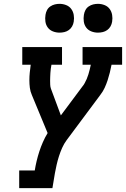

<svg xmlns="http://www.w3.org/2000/svg" viewBox="-20 -980 656 1000"><path d="M80 0V-92H161Q165 -117 171 -142Q177 -167 185 -191.5Q193 -216 203.5 -240Q214 -264 228 -287L146 -485Q138 -503 135.5 -522.5Q133 -542 133 -562Q133 -582 135 -602Q137 -622 140 -643Q140 -643 140 -643Q140 -643 140 -643H96V-735H303V-643H248Q246 -632 244.5 -621.5Q243 -611 242.5 -600.5Q242 -590 241.5 -580Q241 -570 241 -559.5Q241 -549 241.5 -538.5Q242 -528 245 -519L297 -379L417 -540Q418 -542 418.5 -543Q419 -544 420 -545Q433 -568 440.5 -593Q448 -618 453 -643H410V-735H616V-643H561Q561 -643 561 -643Q561 -643 561 -643Q557 -622 552 -602Q547 -582 540.5 -562Q534 -542 525 -522.5Q516 -503 502 -485L327 -250Q313 -231 303.5 -209.5Q294 -188 287 -166Q280 -144 275 -122Q270 -100 266 -78L253 0ZM490 -810Q472 -810 455.5 -816.5Q439 -823 429 -836.5Q419 -850 416.5 -867.5Q414 -885 417 -903Q419 -916 425 -927.5Q431 -939 442 -946.5Q453 -954 465.5 -957Q478 -960 490 -960Q508 -960 524.5 -953.5Q541 -947 551 -933.5Q561 -920 564 -902.5Q567 -885 564 -867Q562 -854 555.5 -842.5Q549 -831 538.5 -823.5Q528 -816 515.5 -813Q503 -810 490 -810ZM290 -810Q272 -810 255.5 -816.5Q239 -823 229 -836.5Q219 -850 216.5 -867.5Q214 -885 217 -903Q219 -916 225 -927.5Q231 -939 242 -946.5Q253 -954 265.5 -957Q278 -960 290 -960Q308 -960 324.5 -953.5Q341 -947 351 -933.5Q361 -920 364 -902.5Q367 -885 364 -867Q362 -854 355.5 -842.5Q349 -831 338.5 -823.5Q328 -816 315.5 -813Q303 -810 290 -810Z"/></svg>

Font: Iosevka Curly Slab SmBdExObl
Style: Regular
Weight: 600
Width: 7
Italic angle: -9°
Monospace: yes
Designer: Belleve Invis
Foundry: Belleve Invis
Version: Version 11.1.0; ttfautohint (v1.8.3)